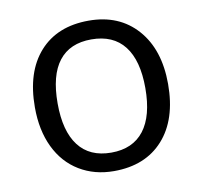

<svg xmlns="http://www.w3.org/2000/svg" viewBox="-67 -616 738 698"><g transform="rotate(-10 302.0 -267.5)"><path d="M547.9 -268.1Q547.9 -137.2 481.9 -63.7Q416 9.8 299.8 9.8Q228 9.8 172.4 -23.9Q116.7 -57.6 86.4 -120.6Q56.2 -183.6 56.2 -268.1Q56.2 -398.9 121.6 -471.9Q187 -544.9 303.2 -544.9Q415.5 -544.9 481.7 -470.2Q547.9 -395.5 547.9 -268.1ZM140.1 -268.1Q140.1 -165.5 181.2 -111.8Q222.2 -58.1 301.8 -58.1Q381.3 -58.1 422.6 -111.6Q463.9 -165 463.9 -268.1Q463.9 -370.1 422.6 -423.1Q381.3 -476.1 300.8 -476.1Q221.2 -476.1 180.7 -423.8Q140.1 -371.6 140.1 -268.1Z"/></g></svg>

Font: Zoram GWebM
Style: Regular
Weight: 400
Foundry: Ascender Corporation
Version: Version 1.000